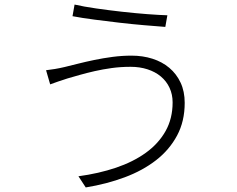

<svg xmlns="http://www.w3.org/2000/svg" viewBox="-20 -787 1040 842"><path d="M737 -338Q737 -373 723.5 -402Q710 -431 685.5 -451.5Q661 -472 627 -483Q593 -494 553 -494Q509 -494 469.5 -488.5Q430 -483 395 -475Q360 -467 330 -458.5Q300 -450 276 -443Q253 -436 235 -429.5Q217 -423 200 -417L182 -479Q200 -481 221 -484.5Q242 -488 263 -493Q288 -499 321.5 -507.5Q355 -516 393.5 -524Q432 -532 473.5 -537.5Q515 -543 557 -543Q606 -543 648.5 -529.5Q691 -516 722.5 -489.5Q754 -463 772 -424.5Q790 -386 790 -336Q790 -255 756.5 -192.5Q723 -130 664.5 -84.5Q606 -39 527 -9.5Q448 20 356 35L324 -14Q413 -26 488.5 -51.5Q564 -77 619.5 -117Q675 -157 706 -212Q737 -267 737 -338ZM307 -767Q346 -758 401.5 -750Q457 -742 515 -735.5Q573 -729 626 -725Q679 -721 714 -720L705 -669Q665 -672 612 -676.5Q559 -681 503 -687.5Q447 -694 393.5 -701Q340 -708 298 -716Z"/></svg>

Font: SpoqaHanSansJP-Light
Style: Regular
Weight: 300
Designer: [Source Han Sans]
Ryoko NISHIZUKA  (kana & ideographs); Paul D. Hunt (Latin, Greek & Cyrillic); Wenlong ZHANG  (bopomofo
Foundry: Spoqa (http://bi.spoqa.com)
Version: Version 1.002.20150607